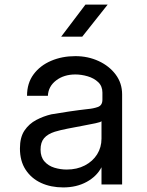

<svg xmlns="http://www.w3.org/2000/svg" viewBox="-20 -805 640 838"><path d="M256 13Q202 13 159.5 -6.5Q117 -26 92 -64Q67 -102 67 -157Q67 -206 87 -235.5Q107 -265 138.5 -281.5Q170 -298 204 -306Q238 -312 282.5 -318.5Q327 -325 363 -329Q387 -331 407 -338Q427 -345 427 -370V-401Q427 -429 408.5 -446.5Q390 -464 362.5 -472Q335 -480 309 -480Q259 -480 225 -454Q191 -428 189 -387H98Q98 -442 126.5 -480.5Q155 -519 203 -539.5Q251 -560 309 -560Q364 -560 410.5 -538.5Q457 -517 485 -479.5Q513 -442 513 -393V0H423V-75Q402 -35 358 -11Q314 13 256 13ZM271 -65Q316 -65 350.5 -83Q385 -101 404 -131.5Q423 -162 423 -200V-276Q420 -272 396.5 -267Q373 -262 340.5 -256Q308 -250 275 -243.5Q242 -237 219 -230Q188 -220 172.5 -202Q157 -184 157 -152Q157 -120 174 -100.5Q191 -81 217.5 -73Q244 -65 271 -65ZM247 -645 353 -785H450L339 -645Z"/></svg>

Font: Tiny
Style: Regular
Weight: 400
Designer: Philipp Nurullin, Konstantin Bulenkov
Foundry: JetBrains
Version: Version 2.251; ttfautohint (v1.8.4.7-5d5b)